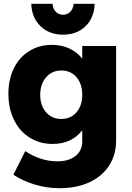

<svg xmlns="http://www.w3.org/2000/svg" viewBox="-20 -781 688 1002"><path d="M23.9 0ZM585.9 -541V-47.9Q585.9 27.3 549.1 83.7Q512.2 140.1 445.6 170.7Q378.9 201.2 292 201.2Q224.1 201.2 161.1 182.1Q98.1 163.1 49.8 130.9L111.8 7.8Q148.9 32.7 191.9 46.9Q234.9 61 278.8 61Q338.9 61 374 33Q409.2 4.9 409.2 -43V-101.1Q355 -30.3 254.9 -29.8Q188 -29.8 135.5 -62.5Q83 -95.2 53.5 -154.5Q23.9 -213.9 23.9 -291Q23.9 -367.2 52.5 -425Q81.1 -482.9 133.1 -514.9Q185.1 -546.9 251 -546.9Q300.8 -546.9 341.3 -528.3Q381.8 -509.8 409.2 -475.1V-541ZM409.2 -286.1Q409.2 -343.3 379.2 -378.2Q349.1 -413.1 299.8 -413.1Q251 -413.1 220.5 -377.4Q189.9 -341.8 189.9 -286.1Q189.9 -230 220.5 -195.1Q251 -160.2 299.8 -160.2Q349.1 -160.2 379.2 -195.1Q409.2 -230 409.2 -286.1ZM309.1 -704.1Q331.1 -704.1 346.7 -719.5Q362.3 -734.9 364.3 -761.2H474.1Q471.2 -688 426.3 -644Q381.3 -600.1 309.1 -600.1Q237.3 -600.1 191.7 -644Q146 -688 143.1 -761.2H253.9Q256.3 -734.9 271.2 -719.5Q286.1 -704.1 309.1 -704.1Z"/></svg>

Font: Argentum Sans
Style: Bold
Weight: 700
Designer: Julieta Ulanovsky (Modified by Cristiano Sobral)
Foundry: Julieta Ulanovsky
Version: Version 1.000; ttfautohint (v1.5.65-e2d9)